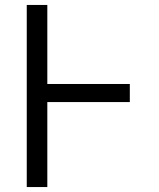

<svg xmlns="http://www.w3.org/2000/svg" viewBox="-20 -755 640 775"><path d="M88 0V-735H171V-416H504V-343H171V0Z"/></svg>

Font: Iosevka Meiseki Sans
Style: Regular
Weight: 400
Monospace: yes
Designer: Belleve Invis
Foundry: Belleve Invis
Version: Version 11.2.6; ttfautohint (v1.8.4)